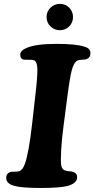

<svg xmlns="http://www.w3.org/2000/svg" viewBox="-20 -937 476 968"><path d="M234.4 -804Q214.8 -823.2 214.8 -851.1Q214.8 -878.9 234.4 -898.2Q253.9 -917.5 281.7 -917.5Q309.6 -917.5 328.9 -898.2Q348.1 -878.9 348.1 -851.1Q348.1 -823.2 328.9 -804Q309.6 -784.7 281.7 -784.7Q253.9 -784.7 234.4 -804ZM141.6 -309.6 156.7 -443.4Q169.4 -548.8 168.5 -588.4Q167.5 -627.9 149.4 -633.8Q140.1 -636.2 121.3 -635.7Q102.5 -635.3 97.7 -636.7Q82 -641.1 82 -661.1Q82 -682.1 113.8 -695.3Q160.6 -715.8 264.2 -715.8Q363.8 -715.8 403.8 -702.1Q436 -694.3 436 -668.9Q436 -646 416.5 -639.2Q410.2 -636.2 394 -636Q377.9 -635.7 368.7 -630.4Q352.5 -621.6 342.5 -585.4Q332.5 -549.3 319.8 -451.7L300.3 -301.3Q291.5 -237.8 288.3 -179Q285.2 -120.1 288.6 -104Q292 -84.5 305.2 -78.6Q314.5 -74.7 328.9 -73.5Q343.3 -72.3 348.6 -70.3Q369.1 -64 369.1 -43Q369.1 -27.3 355.2 -15.9Q341.3 -4.4 318.8 1Q277.8 10.7 186.5 10.7Q86.9 10.7 49.8 -0.5Q11.2 -11.7 11.2 -40.5Q11.2 -61 29.3 -68.8Q37.1 -71.8 52.7 -71.5Q68.4 -71.3 77.1 -73.7Q94.7 -80.1 106 -112.3Q125 -166 141.6 -309.6Z"/></svg>

Font: Cooper*
Style: Bold Italic
Weight: 700
Italic angle: -7°
Designer: Owen Earl
Foundry: indestructible type*
Version: Version 0.001